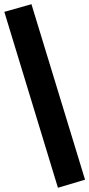

<svg xmlns="http://www.w3.org/2000/svg" viewBox="-39 -803 421 906"><path d="M-18.6 -747.1 109.4 -783.2 362.3 44.9 234.4 83Z"/></svg>

Font: Min Sans Black
Style: Regular
Weight: 900
Designer: Jinseong-Kim, NotoSansCJK, Nunito
Foundry: Jinseong-Kim
Version: Version 1.000